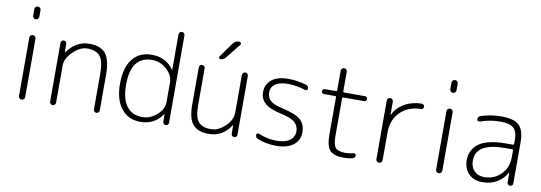

<svg xmlns="http://www.w3.org/2000/svg" viewBox="-58 -1133 4293 1523"><g transform="rotate(10 2089.0 -371.5)"><path d="M123 -25V-495Q123 -506 130.5 -513Q138 -520 148 -520Q158 -520 165.5 -513Q173 -506 173 -495V-25Q173 -14 165.5 -7Q158 0 148 0Q138 0 130.5 -7Q123 -14 123 -25ZM123 -672V-725Q123 -736 130.5 -743Q138 -750 148 -750Q158 -750 165.5 -743Q173 -736 173 -725V-672Q173 -662 165.5 -654.5Q158 -647 148 -647Q138 -647 130.5 -654.5Q123 -662 123 -672Z M374 -24V-497Q374 -507 380.5 -513.5Q387 -520 397 -520Q407 -520 413.5 -513.5Q420 -507 420 -497L421 -429Q421 -428 422 -428L424 -430Q495 -530 602 -530Q693 -530 733.5 -480Q774 -430 774 -310V-24Q774 -14 767 -7Q760 0 750 0Q740 0 733.5 -7Q727 -14 727 -24V-305Q727 -413 695 -451.5Q663 -490 592 -490Q535 -490 478.5 -435Q422 -380 422 -325V-24Q422 -14 415 -7Q408 0 398 0Q388 0 381 -7Q374 -14 374 -24Z M1114 -490Q944 -490 944 -260Q944 -147 988 -88.5Q1032 -30 1114 -30Q1178 -30 1231 -76.5Q1284 -123 1284 -182V-338Q1284 -396 1232 -443Q1180 -490 1114 -490ZM1105 10Q1008 10 951.5 -61.5Q895 -133 895 -260Q895 -390 950 -460Q1005 -530 1105 -530Q1220 -530 1281 -441Q1281 -440 1283 -440Q1284 -440 1284 -441V-726Q1284 -736 1291 -743Q1298 -750 1308 -750Q1318 -750 1325 -743Q1332 -736 1332 -726V-23Q1332 -13 1325.5 -6.5Q1319 0 1309 0Q1299 0 1292.5 -6.5Q1286 -13 1286 -23L1285 -83Q1285 -84 1284 -84Q1282 -84 1282 -82Q1219 10 1105 10Z M1655 10Q1569 10 1528.5 -37Q1488 -84 1488 -193V-496Q1488 -506 1495 -513Q1502 -520 1512 -520Q1522 -520 1528.5 -513Q1535 -506 1535 -496V-198Q1535 -101 1567 -65.5Q1599 -30 1665 -30Q1726 -30 1780.5 -81.5Q1835 -133 1835 -195V-496Q1835 -506 1842 -513Q1849 -520 1859 -520Q1869 -520 1876 -513Q1883 -506 1883 -496V-23Q1883 -13 1876.5 -6.5Q1870 0 1860 0Q1850 0 1843.5 -6.5Q1837 -13 1837 -23L1836 -91Q1836 -92 1835 -92Q1833 -92 1833 -90Q1768 10 1655 10ZM1719 -728Q1738 -753 1769 -753Q1779 -753 1783 -744.5Q1787 -736 1781 -729L1686 -610Q1669 -590 1646 -590Q1638 -590 1634.5 -596.5Q1631 -603 1635 -610Z M2197 -247Q2104 -267 2064 -301.5Q2024 -336 2024 -393Q2024 -456 2071.5 -493Q2119 -530 2204 -530Q2277 -530 2350 -508Q2370 -501 2370 -480Q2370 -472 2364 -468Q2358 -464 2351 -466Q2276 -490 2207 -490Q2142 -490 2107 -465.5Q2072 -441 2072 -397Q2072 -357 2100 -331.5Q2128 -306 2203 -290Q2304 -268 2345.5 -232Q2387 -196 2387 -132Q2387 -66 2337.5 -28Q2288 10 2199 10Q2119 10 2049 -18Q2029 -26 2029 -48Q2029 -55 2035.5 -59.5Q2042 -64 2049 -61Q2121 -30 2195 -30Q2264 -30 2301.5 -57Q2339 -84 2339 -132Q2339 -172 2309.5 -200.5Q2280 -229 2197 -247Z M2503 -460Q2495 -460 2489 -466Q2483 -472 2483 -480Q2483 -488 2489 -494Q2495 -500 2503 -500H2593Q2601 -500 2601 -508V-666Q2601 -676 2608.5 -683Q2616 -690 2626 -690Q2636 -690 2643 -683Q2650 -676 2650 -666V-508Q2650 -500 2658 -500H2826Q2834 -500 2840 -494Q2846 -488 2846 -480Q2846 -472 2840 -466Q2834 -460 2826 -460H2658Q2650 -460 2650 -451V-153Q2650 -77 2671.5 -53.5Q2693 -30 2753 -30Q2785 -30 2815 -39Q2822 -41 2828.5 -36.5Q2835 -32 2835 -24Q2835 -3 2814 2Q2780 10 2746 10Q2663 10 2632 -24.5Q2601 -59 2601 -150V-451Q2601 -460 2593 -460Z M3002 -25V-496Q3002 -506 3009 -513Q3016 -520 3026 -520Q3036 -520 3043.5 -513Q3051 -506 3051 -496V-390Q3051 -389 3052 -389Q3053 -389 3053 -390Q3082 -450 3142.5 -484.5Q3203 -519 3280 -520Q3289 -520 3295.5 -513.5Q3302 -507 3302 -498Q3302 -489 3296 -483Q3290 -477 3281 -477Q3180 -476 3116 -413Q3052 -350 3052 -247V-25Q3052 -14 3045 -7Q3038 0 3027 0Q3016 0 3009 -7Q3002 -14 3002 -25Z M3483 -25V-495Q3483 -506 3490.5 -513Q3498 -520 3508 -520Q3518 -520 3525.5 -513Q3533 -506 3533 -495V-25Q3533 -14 3525.5 -7Q3518 0 3508 0Q3498 0 3490.5 -7Q3483 -14 3483 -25ZM3483 -672V-725Q3483 -736 3490.5 -743Q3498 -750 3508 -750Q3518 -750 3525.5 -743Q3533 -736 3533 -725V-672Q3533 -662 3525.5 -654.5Q3518 -647 3508 -647Q3498 -647 3490.5 -654.5Q3483 -662 3483 -672Z M3992 -288Q3757 -288 3757 -147Q3757 -94 3787.5 -63Q3818 -32 3869 -32Q3947 -32 4002 -86.5Q4057 -141 4057 -227V-279Q4057 -288 4048 -288ZM3860 10Q3791 10 3750 -31.5Q3709 -73 3709 -143Q3709 -180 3722.5 -210.5Q3736 -241 3766.5 -268Q3797 -295 3854.5 -310Q3912 -325 3992 -325H4048Q4057 -325 4057 -334V-363Q4057 -432 4026.5 -460Q3996 -488 3919 -488Q3837 -488 3757 -460Q3749 -457 3742 -461.5Q3735 -466 3735 -474Q3735 -497 3757 -504Q3837 -530 3919 -530Q4022 -530 4063.5 -490.5Q4105 -451 4105 -353V-23Q4105 -13 4098.5 -6.5Q4092 0 4082 0Q4072 0 4065.5 -6.5Q4059 -13 4059 -23V-101Q4059 -102 4058 -102Q4056 -102 4056 -101Q4028 -49 3977 -19.5Q3926 10 3860 10Z"/></g></svg>

Font: Rounded Mplus 1c Light
Style: Regular
Weight: 300
Version: Version 1.059.20150529